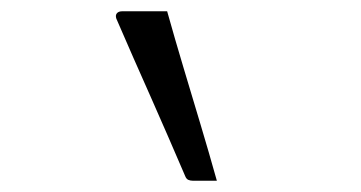

<svg xmlns="http://www.w3.org/2000/svg" viewBox="-20 -740 640 340"><path d="M276 -720Q290 -670 305 -620Q320 -570 335 -520Q350 -470 364 -420Q355 -420 345 -420Q335 -420 321 -420Q317 -420 313.5 -421.5Q310 -423 308 -428Q293 -463 278 -497.5Q263 -532 247.5 -567Q232 -602 216.5 -637Q201 -672 186 -707Q184 -713 187 -716.5Q190 -720 196 -720Q214 -720 224 -720Q234 -720 244.5 -720Q255 -720 276 -720Z"/></svg>

Font: Recursive Monospace Light
Style: Regular
Weight: 300
Version: Version 1.047